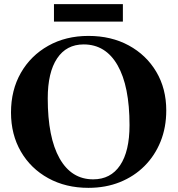

<svg xmlns="http://www.w3.org/2000/svg" viewBox="-20 -889 858 925"><path d="M406 16Q297 16 212.5 -30.5Q128 -77 80.5 -159Q33 -241 33 -347Q33 -455 80.5 -538Q128 -621 212.5 -668.5Q297 -716 406 -716Q516 -716 600.5 -670Q685 -624 733 -543Q781 -462 781 -357Q781 -275 753.5 -207Q726 -139 676 -89Q626 -39 557.5 -11.5Q489 16 406 16ZM429 -25Q513 -25 558.5 -92.5Q604 -160 604 -286Q604 -474 546.5 -574.5Q489 -675 383 -675Q300 -675 255 -607.5Q210 -540 210 -415Q210 -227 267 -126Q324 -25 429 -25ZM240 -785V-869H572V-785Z"/></svg>

Font: Wittgenstein Extrabold
Style: Regular
Weight: 800
Designer: Jörg Drees
Foundry: Jörg Drees
Version: Version 1.303; ttfautohint (v1.8.4.7-5d5b)